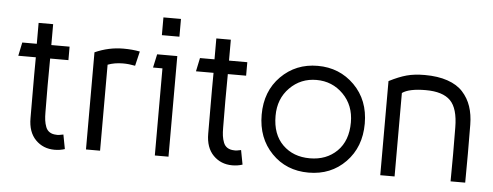

<svg xmlns="http://www.w3.org/2000/svg" viewBox="-46 -760 2294 894"><g transform="rotate(5 1100.5 -313.5)"><path d="M232.9 14.2Q179.7 14.2 144.3 -21.7Q108.9 -57.6 108.9 -123Q108.9 -171.4 108.6 -229.7Q108.4 -288.1 108.4 -327.1Q108.4 -366.2 108.9 -407.2H26.9L40 -470.2H107.9V-567.9H175.8V-470.2H261.2V-407.2H175.8Q174.3 -282.2 175.8 -157.2Q175.8 -134.8 178 -118.7Q180.2 -102.5 186 -87.4Q191.9 -72.3 204.3 -64.5Q216.8 -56.6 234.9 -56.2Q245.1 -54.7 268.1 -60.1L280.8 6.8Q258.3 14.2 232.9 14.2Z M572.8 -408.2Q543 -414.1 516.6 -414.1Q476.6 -414.1 444.8 -401.9V0H378.9V-454.1Q443.4 -482.9 511.7 -482.9Q554.2 -482.9 588.9 -476.1Z M684.6 -644H766.6V-561H684.6ZM656.7 -407.2 670.4 -470.2H764.6V0H700.7V-407.2Z M1063.5 14.2Q1010.3 14.2 974.9 -21.7Q939.5 -57.6 939.5 -123Q939.5 -171.4 939.2 -229.7Q939 -288.1 939 -327.1Q939 -366.2 939.5 -407.2H857.4L870.6 -470.2H938.5V-567.9H1006.3V-470.2H1091.8V-407.2H1006.3Q1004.9 -282.2 1006.3 -157.2Q1006.3 -134.8 1008.5 -118.7Q1010.7 -102.5 1016.6 -87.4Q1022.5 -72.3 1034.9 -64.5Q1047.4 -56.6 1065.4 -56.2Q1075.7 -54.7 1098.6 -60.1L1111.3 6.8Q1088.9 14.2 1063.5 14.2Z M1244.6 -232.9Q1244.6 -146.5 1293.7 -98.1Q1342.8 -49.8 1420.4 -49.8Q1498 -49.8 1547.4 -98.4Q1596.7 -147 1596.7 -232.9Q1596.7 -313 1545.4 -364.5Q1494.1 -416 1420.4 -416Q1346.7 -416 1295.7 -364.5Q1244.6 -313 1244.6 -232.9ZM1179.7 -232.9Q1179.7 -342.8 1249 -412.4Q1318.4 -481.9 1420.4 -481.9Q1522.5 -481.9 1592 -412.4Q1661.6 -342.8 1661.6 -232.9Q1661.6 -123.5 1593.3 -53.2Q1524.9 17.1 1420.4 17.1Q1315.9 17.1 1247.8 -53.2Q1179.7 -123.5 1179.7 -232.9Z M1821.3 0H1754.4V-439.9Q1800.3 -463.4 1836.2 -473.1Q1872.1 -482.9 1920.4 -482.9Q1981.9 -482.9 2027.3 -467.3Q2072.8 -451.7 2099.1 -422.6Q2125.5 -393.6 2138.2 -356Q2150.9 -318.4 2151.4 -271Q2152.8 -135.7 2151.4 0H2083Q2084.5 -126 2083 -252Q2082.5 -340.8 2046.6 -377Q2010.7 -413.1 1931.2 -413.1Q1853.5 -413.1 1821.3 -390.1Z"/></g></svg>

Font: Kreadon
Style: Regular
Weight: 400
Designer: kohakuno
Foundry: StudioGnu
Version: Version 1.000;Glyphs 3.1.2 (3151)